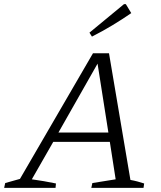

<svg xmlns="http://www.w3.org/2000/svg" viewBox="-53 -903 774 923"><path d="M574 -38Q591 -35 608 -30.5Q625 -26 640 -21L637 0H386L391 -23L503 -41L475 -221H203L100 -41Q129 -37 158 -32Q187 -27 216 -21L214 0H-33L-28 -23L43 -43L394 -647H471ZM228 -266H468L416 -597ZM389 -727 377 -746 543 -883H552L578 -840Q533 -809 486.5 -781Q440 -753 389 -727Z"/></svg>

Font: Piazzolla Light
Style: Italic
Weight: 300
Italic angle: -11.3°
Designer: Juan Pablo del Peral
Foundry: Huerta Tipografica
Version: Version 1.330